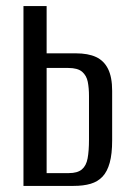

<svg xmlns="http://www.w3.org/2000/svg" viewBox="-20 -610 428 630"><path d="M57 0V-590H133V-435H229Q269 -435 295 -423Q321 -411 334.5 -384Q348 -357 348 -312V-149Q348 -105 340 -76Q332 -47 316.5 -30.5Q301 -14 277.5 -7Q254 0 221 0ZM133 -42H206Q234 -42 248.5 -54Q263 -66 267.5 -90.5Q272 -115 272 -152V-295Q272 -321 268 -341.5Q264 -362 249.5 -374.5Q235 -387 204 -387H133Z"/></svg>

Font: Alumni Sans Medium
Style: Regular
Weight: 500
Designer: Robert E. Leuschke
Foundry: Robert E. Leuschke
Version: Version 1.018